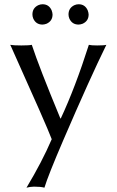

<svg xmlns="http://www.w3.org/2000/svg" viewBox="-20 -642 546 899"><path d="M131.8 -574.2Q131.8 -604.5 159.2 -617.7Q168.9 -622.1 179.2 -622.1Q209 -622.1 221.7 -593.8Q225.6 -583.5 226.1 -574.2Q226.1 -543.5 197.8 -530.8Q188.5 -527.3 179.2 -526.9Q148.4 -526.9 135.7 -555.2Q131.8 -564.9 131.8 -574.2ZM300.8 -574.2Q300.8 -604.5 328.1 -617.7Q337.9 -622.1 348.1 -622.1Q377.9 -622.1 390.6 -593.8Q394.5 -583.5 395 -574.2Q395 -543.5 366.7 -530.8Q357.4 -527.3 348.1 -526.9Q317.4 -526.9 304.7 -555.2Q300.8 -564.9 300.8 -574.2ZM27.8 -432.1Q42.5 -429.2 80.1 -429.2Q116.2 -429.2 128.9 -432.1Q162.6 -329.1 262.7 -87.4H264.6Q332 -231.4 396 -432.1Q406.7 -429.2 435.1 -429.2Q467.8 -429.2 478 -432.1Q401.9 -277.3 276.4 14.2Q205.6 178.7 188 236.8Q171.4 231.9 139.2 231.9Q120.6 232.4 104 236.8Q176.8 115.7 222.2 9.8Q199.7 -50.8 30.8 -426.3Q28.8 -429.7 27.8 -432.1Z"/></svg>

Font: Linux Biolinum O
Style: Regular
Weight: 400
Designer: Philipp H. Poll
Foundry: Philipp H. Poll
Version: Version 1.0.4